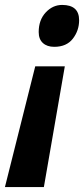

<svg xmlns="http://www.w3.org/2000/svg" viewBox="-68 -578 341 779"><path d="M152 -388Q123 -388 106 -403.5Q89 -419 89 -448Q89 -497 117.5 -527.5Q146 -558 184 -558Q253 -558 253 -496Q253 -454 227.5 -421Q202 -388 152 -388ZM-48 181 75 -309H195L110 181Z"/></svg>

Font: Noto Sans ExtraCondensed ExtraBold
Style: Italic
Weight: 800
Width: 2
Italic angle: -12°
Designer: Monotype Design Team
Foundry: Monotype Imaging Inc.
Version: Version 2.013; ttfautohint (v1.8.4.7-5d5b)